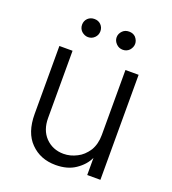

<svg xmlns="http://www.w3.org/2000/svg" viewBox="-135 -834 847 945"><g transform="rotate(20 288.5 -361.5)"><path d="M496 -548V2H427V-88Q409 -48 366 -19Q325 9 263 9Q183 9 132 -43Q81 -94 81 -192V-548H150V-196Q150 -133 186 -95Q224 -56 281 -56Q317 -56 351 -74Q382 -89 406 -125Q427 -160 427 -208V-548ZM164 -651Q150 -665 150 -685Q150 -705 164 -719Q178 -732 198 -732Q219 -732 232 -719Q246 -705 246 -685Q246 -665 232 -651Q218 -637 198 -637Q180 -637 164 -651ZM346 -651Q331 -666 331 -685Q331 -704 346 -719Q359 -732 380 -732Q401 -732 414 -719Q428 -703 428 -685Q428 -667 414 -651Q400 -637 380 -637Q360 -637 346 -651Z"/></g></svg>

Font: Sinter Normal
Style: Regular
Weight: 350
Foundry: Adobe & rsms
Version: Version 1.000